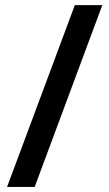

<svg xmlns="http://www.w3.org/2000/svg" viewBox="-20 -734 430 754"><path d="M381.8 -713.9 116.2 0H7.8L273.9 -713.9Z"/></svg>

Font: CAA NEO Sans SemiBold
Style: Regular
Weight: 600
Version: Version 1.10